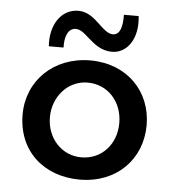

<svg xmlns="http://www.w3.org/2000/svg" viewBox="-48 -659 645 714"><g transform="rotate(5 274.5 -302.5)"><path d="M354 -474C409 -474 451 -530 441 -615H386C387 -571 378 -539 351 -539C333 -539 316 -555 298 -572C276 -593 251 -615 217 -615C151 -615 112 -552 118 -474H173C171 -516 185 -547 212 -547C230 -547 245 -534 261 -519C285 -499 310 -474 354 -474ZM43 -213C43 -76 142 10 275 10C414 10 506 -87 506 -213C506 -339 414 -435 277 -435C140 -435 43 -339 43 -213ZM145 -212C145 -288 200 -352 274 -352C350 -352 404 -291 404 -212C404 -133 350 -73 274 -73C201 -73 145 -133 145 -212Z"/></g></svg>

Font: Reem Kufi
Style: Regular
Weight: 400
Designer: Khaled Hosny
Version: Version 0.007